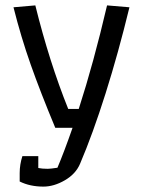

<svg xmlns="http://www.w3.org/2000/svg" viewBox="-20 -495 536 712"><path d="M53 178V147Q53 115 63 84H122V128Q136 131 157 131Q167 131 193 127Q218 68 249 -21H185Q130 -153 94 -255Q58 -357 30 -468L111 -475Q163 -265 233 -91H272Q327 -261 377 -475L460 -468Q419 -299 371.5 -148.5Q324 2 277 112Q261 150 220.5 173.5Q180 197 141 197Q91 197 53 178Z"/></svg>

Font: Athiti Medium
Style: Regular
Weight: 500
Designer: CadsonDemak Team
Foundry: CadsonDemak
Version: Version 1.032